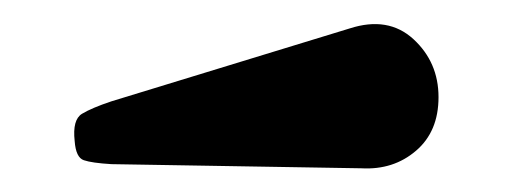

<svg xmlns="http://www.w3.org/2000/svg" viewBox="-20 -837 435 162"><path d="M285 -695 74 -698.5Q57.5 -699.5 50.8 -701.8Q44 -704 43 -718Q41 -736 49.2 -741Q57.5 -746 74 -751.5L275 -813Q307.5 -823.5 328.8 -804Q350 -784.5 350 -755Q350 -726 331 -709.8Q312 -693.5 285 -695Z"/></svg>

Font: Besley* Narrow
Style: Bold
Weight: 700
Width: 4
Designer: Owen Earl
Foundry: indestructible type*
Version: Version 3.000; ttfautohint (v1.8.3)